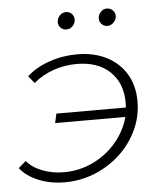

<svg xmlns="http://www.w3.org/2000/svg" viewBox="-49 -692 622 741"><g transform="rotate(-5 262.0 -322.0)"><path d="M479 -282Q479 -206 437.5 -140Q396 -74 325 -34.5Q254 5 173 5Q117 5 71 -14Q25 -33 0 -65L29 -90Q52 -63 90.5 -48.5Q129 -34 173 -34Q233 -34 286 -59.5Q339 -85 376 -129Q413 -173 427 -226H155L163 -262H432Q433 -269 433 -281Q433 -357 386 -401.5Q339 -446 257 -446Q211 -446 167.5 -431Q124 -416 90 -387L67 -415Q102 -447 154 -465Q206 -483 262 -483Q327 -483 376 -458Q425 -433 452 -388Q479 -343 479 -282ZM199 -613Q199 -627 209 -638Q219 -649 234 -649Q247 -649 256 -640Q265 -631 265 -618Q265 -604 255 -593Q245 -582 230 -582Q217 -582 208 -591Q199 -600 199 -613ZM358 -613Q358 -627 368 -638Q378 -649 392 -649Q405 -649 414.5 -640Q424 -631 424 -618Q424 -604 413.5 -593Q403 -582 389 -582Q376 -582 367 -591Q358 -600 358 -613Z"/></g></svg>

Font: Montserrat Ace
Style: Light Italic
Weight: 300
Italic angle: -11.3°
Designer: Julieta Ulanovsky
Foundry: Julieta Ulanovsky
Version: Version 1